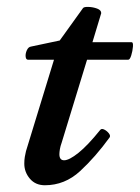

<svg xmlns="http://www.w3.org/2000/svg" viewBox="-20 -536 414 569"><path d="M113 13Q85 13 68.5 -6.5Q52 -26 52 -51Q52 -62 53.5 -71Q55 -80 57 -88L140 -359H63Q57 -359 56 -368Q55 -377 59.5 -387Q64 -397 72 -398L157 -416L226 -512Q229 -516 242.5 -515.5Q256 -515 268 -510.5Q280 -506 280 -497L254 -411H370Q375 -411 374 -398Q373 -385 369 -372Q365 -359 360 -359H238L163 -114Q159 -103 157.5 -94Q156 -85 156 -79Q156 -61 170 -61Q185 -61 212.5 -83Q240 -105 277 -151Q281 -156 289 -152Q297 -148 302.5 -141Q308 -134 305 -129Q263 -71 217.5 -29Q172 13 113 13Z"/></svg>

Font: Junicode VF
Style: Italic
Weight: 400
Italic angle: -11°
Designer: Peter S. Baker
Version: Version 2.209